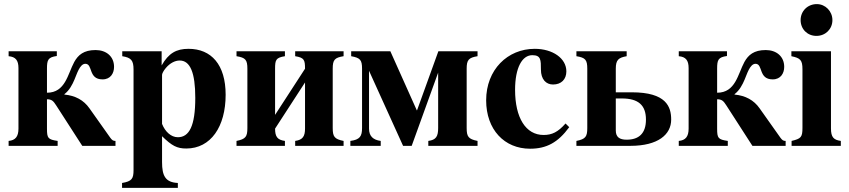

<svg xmlns="http://www.w3.org/2000/svg" viewBox="-20 -711 4141 936"><path d="M257 -461H22V-437C56 -434 70 -417 70 -379V-84C70 -45 55 -27 22 -24V0H261V-24C214 -31 209 -37 209 -84V-227C232 -227 240 -219 254 -197L381 0H543V-24C532 -24 527 -27 518 -39L416 -183C388 -223 347 -245 294 -250V-252C318 -270 333 -299 343 -323C354 -347 368 -400 396 -400C434 -400 409 -324 480 -324C519 -324 536 -354 536 -385C536 -436 498 -467 446 -467C388 -467 361 -443 342 -409C310 -350 299 -259 209 -259V-376C209 -419 214 -432 257 -438Z M770 -346C770 -352 777 -366 788 -379C808 -403 833 -416 856 -416C907 -416 932 -357 932 -234C932 -96 902 -42 847 -42C814 -42 785 -69 770 -107ZM768 -461H576V-437C620 -430 631 -416 631 -372V118C631 160 623 173 575 181V205H847V181C786 178 770 146 770 79V-47C818 0 843 13 888 13C1008 13 1080 -94 1080 -249C1080 -396 1010 -473 899 -473C840 -473 802 -452 768 -392Z M1467 -84C1467 -47 1456 -29 1419 -24V0H1655V-24C1610 -33 1602 -45 1602 -87V-376C1602 -419 1611 -430 1655 -437V-461H1419V-437C1463 -430 1467 -419 1467 -376L1321 -151V-376C1321 -419 1325 -430 1369 -437V-461H1133V-437C1177 -430 1186 -419 1186 -376V-87C1186 -45 1178 -33 1133 -24V0H1369V-24C1332 -29 1321 -45 1321 -84L1467 -309Z M2068 0H2308V-24C2263 -33 2255 -45 2255 -87V-376C2255 -418 2264 -430 2308 -437V-461H2117L2013 -173H2012L1883 -461H1692V-437C1736 -429 1745 -419 1745 -376V-87C1745 -46 1734 -30 1688 -24V0H1836V-24C1799 -29 1779 -47 1779 -84V-366L1945 0H1987L2116 -357V-87C2116 -46 2106 -29 2068 -24Z M2737 -109C2700 -67 2671 -53 2630 -53C2543 -53 2491 -137 2491 -273C2491 -382 2526 -442 2575 -442C2617 -442 2617 -419 2617 -372C2617 -324 2642 -299 2676 -299C2716 -299 2741 -324 2741 -363C2741 -427 2674 -473 2587 -473C2454 -473 2350 -371 2350 -222C2350 -79 2439 14 2564 14C2644 14 2700 -16 2755 -91Z M2982 -231H3012C3092 -231 3129 -198 3129 -128C3129 -60 3094 -30 3035 -30C3001 -30 2982 -42 2982 -75ZM2982 -376C2982 -419 2995 -430 3035 -437V-461H2790V-437C2834 -430 2843 -419 2843 -376V-87C2843 -45 2835 -33 2790 -24V0H3053C3188 0 3252 -55 3252 -128C3252 -191 3228 -261 3060 -261H2982Z M3524 -461H3289V-437C3323 -434 3337 -417 3337 -379V-84C3337 -45 3322 -27 3289 -24V0H3528V-24C3481 -31 3476 -37 3476 -84V-227C3499 -227 3507 -219 3521 -197L3648 0H3810V-24C3799 -24 3794 -27 3785 -39L3683 -183C3655 -223 3614 -245 3561 -250V-252C3585 -270 3600 -299 3610 -323C3621 -347 3635 -400 3663 -400C3701 -400 3676 -324 3747 -324C3786 -324 3803 -354 3803 -385C3803 -436 3765 -467 3713 -467C3655 -467 3628 -443 3609 -409C3577 -350 3566 -259 3476 -259V-376C3476 -419 3481 -432 3524 -438Z M3962 -691C3917 -691 3883 -657 3883 -613C3883 -569 3916 -536 3960 -536C4004 -536 4038 -569 4038 -613C4038 -656 4004 -691 3962 -691ZM4031 -461H3838V-437C3882 -428 3892 -418 3892 -373V-88C3892 -42 3885 -35 3839 -24V0H4079V-24C4044 -29 4031 -42 4031 -85Z"/></svg>

Font: XITS Math
Style: Bold
Weight: 700
Designer: MicroPress Inc., with final additions and corrections provided by Coen Hoffman, Elsevier (retired)
Version: Version 1.302